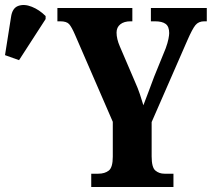

<svg xmlns="http://www.w3.org/2000/svg" viewBox="-30 -746 845 766"><path d="M334 0V-53H362Q388 -53 404 -65.5Q420 -78 420 -121V-260L269 -608Q256 -638 246 -649.5Q236 -661 210 -661H199V-714H498V-661H491Q465 -661 450 -649Q435 -637 435 -616Q435 -591 448 -561L508 -421Q521 -392 528 -370.5Q535 -349 542 -326Q551 -350 562 -378.5Q573 -407 585 -440L631 -553Q639 -575 642 -590.5Q645 -606 645 -614Q645 -640 631 -650.5Q617 -661 588 -661H572V-714H795V-661H785Q762 -661 749.5 -645.5Q737 -630 717 -584L575 -259V-122Q575 -78 590 -65.5Q605 -53 626 -53H662V0ZM46 -506 -10 -526 14 -678Q19 -714 43 -722.5Q67 -731 97 -719Q127 -707 152 -682V-670Z"/></svg>

Font: Noto Serif ExtraCondensed ExtraBold
Style: Regular
Weight: 800
Width: 2
Designer: Monotype Design Team
Foundry: Monotype Imaging Inc.
Version: Version 2.013; ttfautohint (v1.8.4.7-5d5b)